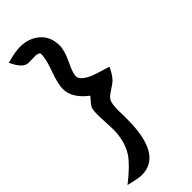

<svg xmlns="http://www.w3.org/2000/svg" viewBox="-338 -981 1148 1148"><g transform="rotate(-45 235.5 -407.0)"><path d="M270 -179Q270 122 95 122Q69 122 -7 103Q88 28 122 -23Q168 -93 168 -194Q168 -214 165.5 -254Q163 -294 163 -314Q163 -362 170 -377Q177 -392 213 -432Q125 -499 125 -577Q125 -619 153.5 -696.5Q182 -774 182 -816Q182 -832 143 -834Q166 -832 91 -832Q45 -832 8 -916Q81 -936 121 -936Q197 -936 246.5 -892.5Q296 -849 296 -773Q296 -730 265 -666.5Q234 -603 234 -576Q234 -539 309 -508Q330 -499 417 -474Q389 -413 358 -391Q331 -373 304 -354Q283 -339 276 -317.5Q269 -296 269 -244Q269 -233 270 -211Q270 -190 270 -179Z"/></g></svg>

Font: Wortlaut AH
Style: SemiBold
Weight: 600
Designer: Andreas Höfeld
Foundry: Fontgrube AH
Version: Version 2.59